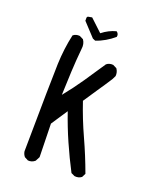

<svg xmlns="http://www.w3.org/2000/svg" viewBox="-143 -869 785 949"><g transform="rotate(20 250.0 -394.5)"><path d="M119 -8 100 -18Q90 -30 88 -45Q92 -425 95 -506.5Q98 -588 115 -664Q129 -676 150 -674L170 -664Q184 -644 180 -617Q174 -555 171 -494Q168 -433 166 -370Q209 -423 245.5 -476.5Q282 -530 319 -586Q333 -598 354 -596L374 -586Q386 -569 384 -548L374 -528Q349 -489 323.5 -452Q298 -415 274 -378Q303 -292 340.5 -210Q378 -128 409 -43L399 -23Q383 -11 362 -14L343 -23Q308 -90 277 -160.5Q246 -231 221 -304L164 -218L168 -43L156 -20Q140 -6 119 -8ZM229 -678 215 -684 150 -754V-771L154 -777L176 -781L240 -721Q274 -748 313 -758Q327 -748 323 -732Q302 -714 278 -700Q254 -686 229 -678Z"/></g></svg>

Font: NaniFont Regular
Style: Regular
Weight: 400
Designer: Nanigashitei
Version: Version 1.036